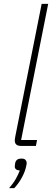

<svg xmlns="http://www.w3.org/2000/svg" viewBox="-20 -760 282 1000"><path d="M90 0Q57 0 57 -28Q57 -36 60 -51L197 -740H231L90 -31H173L167 0ZM93 66Q107 66 113 73Q119 80 119 88Q119 95 116 107Q111 133 94 164.5Q77 196 54 220H27Q50 194 63 170.5Q76 147 83 128Q69 127 63 121.5Q57 116 57 108Q57 106 57.5 100.5Q58 95 59 90Q61 79 68.5 72.5Q76 66 93 66Z"/></svg>

Font: IBM Plex Sans ExtLt
Style: Italic
Weight: 200
Italic angle: -11°
Designer: Mike Abbink, Paul van der Laan, Pieter van Rosmalen
Foundry: Bold Monday
Version: Version 3.005